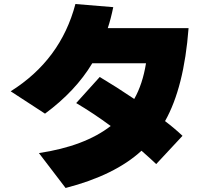

<svg xmlns="http://www.w3.org/2000/svg" viewBox="-20 -854 1040 956"><path d="M33.2 -399.4Q282.2 -555.7 355.5 -834L543.9 -818.4Q532.2 -760.7 516.6 -713.9H918.9Q896.5 -418.9 801.8 -251Q850.6 -213.9 888.7 -177.7L757.8 -37.1Q733.4 -60.5 684.6 -103.5Q551.8 18.6 306.6 82L173.8 -91.8Q401.4 -126 531.2 -226.6Q445.3 -290 359.4 -340.8L476.6 -470.7Q558.6 -421.9 648.4 -361.3Q690.4 -435.5 707 -539.1H439.5Q356.4 -400.4 204.1 -288.1Z"/></svg>

Font: GenEi M Gothic v2 Black
Style: Regular
Weight: 900
Version: Version 2.0